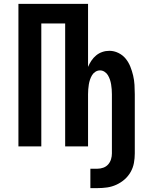

<svg xmlns="http://www.w3.org/2000/svg" viewBox="-20 -755 790 990"><path d="M446 215V115H482Q498 115 513 109.5Q528 104 538 92.5Q548 81 552.5 66Q557 51 557 36V-269Q557 -282 556 -294.5Q555 -307 553 -319.5Q551 -332 547 -344Q543 -356 536.5 -367Q530 -378 519 -385Q508 -392 496 -392Q483 -392 472 -385Q461 -378 454.5 -367Q448 -356 444 -344Q440 -332 438 -319.5Q436 -307 435 -294.5Q434 -282 434 -269V0H316V-634H193V0H75V-735H434V-410Q441 -427 451.5 -442.5Q462 -458 476 -469.5Q490 -481 507.5 -487Q525 -493 544 -493Q568 -493 590.5 -482Q613 -471 628 -452.5Q643 -434 652 -411.5Q661 -389 666.5 -365.5Q672 -342 673.5 -317.5Q675 -293 675 -269V36Q675 61 670.5 85.5Q666 110 653.5 132Q641 154 622 170.5Q603 187 580 197.5Q557 208 532.5 211.5Q508 215 482 215Z"/></svg>

Font: Iosevka Aile
Style: Bold
Weight: 700
Designer: Belleve Invis
Foundry: Belleve Invis
Version: Version 28.0.1; ttfautohint (v1.8.4)